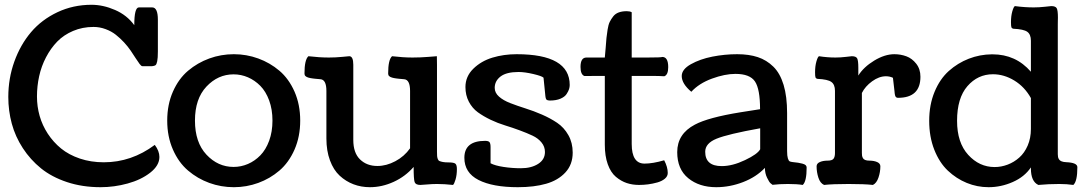

<svg xmlns="http://www.w3.org/2000/svg" viewBox="-20 -758 4474 791"><path d="M606.9 -485.4H566.4Q562 -485.4 555.2 -494.4Q548.3 -503.4 539.3 -517.6Q530.3 -531.7 518.6 -549.1Q506.8 -566.4 491 -583.5Q475.1 -600.6 457.3 -614.7Q439.5 -628.9 415.3 -637.9Q391.1 -647 365.2 -647Q319.8 -647 281.2 -630.6Q242.7 -614.3 215.8 -586.7Q189 -559.1 169.7 -522.2Q150.4 -485.4 141.4 -444.3Q132.3 -403.3 132.3 -360.4Q132.3 -319.3 143.3 -280.5Q154.3 -241.7 177 -207Q199.7 -172.4 231.7 -146.2Q263.7 -120.1 309.1 -104.7Q354.5 -89.4 407.7 -89.4Q521.5 -89.4 617.7 -161.1Q636.7 -135.7 636.7 -111.3Q636.7 -76.2 598.9 -46.6Q561 -17.1 505.9 -2Q450.7 13.2 394.5 13.2Q319.3 13.2 256.1 -7.8Q192.9 -28.8 148.9 -64.5Q105 -100.1 74 -147.7Q43 -195.3 28.6 -248.5Q14.2 -301.8 14.2 -358.4Q14.2 -435.1 39.1 -504.4Q64 -573.7 107.9 -625.5Q151.9 -677.2 216.8 -707.8Q281.7 -738.3 356.9 -738.3Q404.8 -738.3 453.9 -717Q502.9 -695.8 533.2 -654.3Q533.2 -727.5 552.2 -727.5H606.9Q630.4 -727.5 630.4 -676.8V-546.4Q630.4 -518.6 627.7 -505.6Q625 -492.7 620.8 -489.5Q616.7 -486.3 606.9 -485.4Z M943.4 -534.7Q995.6 -534.7 1043.9 -517.1Q1092.3 -499.5 1131.1 -466.6Q1169.9 -433.6 1193.4 -380.4Q1216.8 -327.1 1216.8 -261.2Q1216.8 -195.3 1193.4 -141.8Q1169.9 -88.4 1131.1 -55.2Q1092.3 -22 1043.9 -4.4Q995.6 13.2 943.4 13.2Q890.6 13.2 842.3 -4.4Q793.9 -22 754.9 -55.2Q715.8 -88.4 692.4 -141.8Q668.9 -195.3 668.9 -261.2Q668.9 -327.1 692.4 -380.4Q715.8 -433.6 754.9 -466.6Q793.9 -499.5 842.3 -517.1Q890.6 -534.7 943.4 -534.7ZM942.4 -70.3Q973.1 -70.3 1001.5 -82.5Q1029.8 -94.7 1052.5 -117.9Q1075.2 -141.1 1088.9 -178.2Q1102.5 -215.3 1102.5 -261.2Q1102.5 -307.1 1088.9 -344.2Q1075.2 -381.3 1052.5 -404.3Q1029.8 -427.2 1001.5 -439.5Q973.1 -451.7 942.4 -451.7Q877.9 -451.7 830.6 -401.4Q783.2 -351.1 783.2 -261.2Q783.2 -171.4 830.6 -120.8Q877.9 -70.3 942.4 -70.3Z M1780.3 -491.2V-133.3Q1780.3 -120.6 1780.8 -115.2Q1781.2 -109.9 1783.4 -103.3Q1785.6 -96.7 1790.8 -94.5Q1795.9 -92.3 1804.7 -90.6Q1813.5 -88.9 1828.1 -88.9Q1850.1 -88.9 1856.2 -83.5Q1862.3 -78.1 1862.3 -61.5Q1862.3 -37.1 1856.7 -18.3Q1851.1 0.5 1846.2 3.9Q1810.5 0 1780.3 0Q1760.3 0 1738.5 2Q1716.8 3.9 1711.9 3.9Q1692.4 3.9 1688.2 -7.8Q1684.1 -19.5 1684.1 -70.3Q1649.9 -30.8 1601.8 -8.8Q1553.7 13.2 1503.9 13.2Q1467.8 13.2 1436.3 1.2Q1404.8 -10.7 1379.4 -34.2Q1354 -57.6 1339.4 -97.2Q1324.7 -136.7 1324.7 -187.5V-383.3Q1324.7 -429.7 1300.3 -431.6Q1296.4 -432.1 1289.3 -432.6Q1282.2 -433.1 1278.1 -433.6Q1273.9 -434.1 1268.1 -434.8Q1262.2 -435.5 1258.8 -436.3Q1255.4 -437 1250.7 -438.2Q1246.1 -439.5 1243.7 -440.9Q1241.2 -442.4 1238.8 -444.3Q1236.3 -446.3 1235.4 -449Q1234.4 -451.7 1234.4 -455.1Q1234.4 -511.7 1250.5 -526.4Q1296.4 -521 1335 -521Q1361.8 -521 1389.9 -523.7Q1418 -526.4 1418.9 -526.4Q1435.5 -526.4 1435.5 -491.2V-181.6Q1435.5 -127.9 1463.4 -101.1Q1491.2 -74.2 1534.7 -74.2Q1571.8 -74.2 1608.6 -93.8Q1645.5 -113.3 1669.4 -147V-383.3Q1669.4 -429.7 1645 -431.6Q1641.1 -432.1 1634 -432.6Q1627 -433.1 1622.8 -433.6Q1618.7 -434.1 1612.8 -434.8Q1606.9 -435.5 1603.5 -436.3Q1600.1 -437 1595.5 -438.2Q1590.8 -439.5 1588.4 -440.9Q1585.9 -442.4 1583.5 -444.3Q1581.1 -446.3 1580.1 -449Q1579.1 -451.7 1579.1 -455.1Q1579.1 -512.2 1595.2 -526.4Q1641.1 -521 1679.7 -521Q1711.9 -521 1745.4 -523.7Q1778.8 -526.4 1779.8 -526.4Q1780.3 -526.4 1780.3 -491.2Z M2339.4 -129.4Q2339.4 -80.1 2309.3 -47.6Q2279.3 -15.1 2230 -1Q2180.7 13.2 2113.3 13.2Q2009.8 13.2 1951.4 -16.6Q1893.1 -46.4 1893.1 -107.9Q1893.1 -177.7 1978.5 -177.7Q1992.2 -177.7 1996.6 -172.4Q2001 -167 2001 -151.9V-85.4Q2019 -75.7 2054.4 -70.3Q2089.8 -64.9 2126 -64.9Q2168.9 -64.9 2197 -82.8Q2225.1 -100.6 2225.1 -131.8Q2225.1 -153.8 2210.9 -171.1Q2196.8 -188.5 2173.8 -199.2Q2150.9 -210 2121.3 -220.9Q2091.8 -231.9 2061.3 -241.2Q2030.8 -250.5 2001.2 -264.6Q1971.7 -278.8 1948.7 -295.4Q1925.8 -312 1911.6 -338.9Q1897.5 -365.7 1897.5 -399.4Q1897.5 -442.9 1929.7 -474.6Q1961.9 -506.3 2008.5 -520.5Q2055.2 -534.7 2108.4 -534.7Q2327.1 -534.7 2327.1 -407.7Q2327.1 -399.9 2324.5 -391.1Q2321.8 -382.3 2314.2 -370.6Q2306.6 -358.9 2288.8 -351.3Q2271 -343.8 2245.1 -343.8Q2240.2 -343.8 2237.1 -344.7Q2233.9 -345.7 2232.2 -346.9Q2230.5 -348.1 2229.2 -351.3Q2228 -354.5 2227.8 -356Q2227.5 -357.4 2226.8 -362.5Q2226.1 -367.7 2226.1 -369.6L2219.2 -438Q2212.4 -444.8 2177 -453.1Q2141.6 -461.4 2116.2 -461.4Q2066.4 -461.4 2042.2 -442.9Q2018.1 -424.3 2018.1 -396Q2018.1 -375.5 2035.9 -359.9Q2053.7 -344.2 2082 -333.3Q2110.4 -322.3 2144.5 -311.5Q2178.7 -300.8 2212.9 -285.9Q2247.1 -271 2275.4 -252Q2303.7 -232.9 2321.5 -201.4Q2339.4 -169.9 2339.4 -129.4Z M2716.3 -97.7Q2731 -69.8 2731 -45.4Q2731 -31.7 2719 -21.7Q2707 -11.7 2688 -6.3Q2668.9 -1 2649.9 1.5Q2630.9 3.9 2612.8 3.9Q2585.4 3.9 2562 -3.9Q2538.6 -11.7 2517.3 -29.5Q2496.1 -47.4 2483.9 -81.3Q2471.7 -115.2 2471.7 -162.1V-445.3H2450.7Q2393.1 -445.3 2387.7 -444.8Q2371.6 -450.7 2371.6 -482.4Q2371.6 -521 2396 -521H2471.7Q2473.6 -536.6 2475.3 -561.8Q2477.1 -586.9 2478.5 -601.6Q2480 -616.2 2483.2 -636.2Q2486.3 -656.2 2491.9 -667.7Q2497.6 -679.2 2506.3 -690.4Q2515.1 -701.7 2529.1 -706.8Q2543 -711.9 2562 -711.9Q2575.2 -711.9 2582.5 -707.5V-521H2647.5Q2705.6 -521 2708.5 -523.4Q2732.9 -523.4 2732.9 -481.4Q2732.9 -449.7 2716.8 -443.8Q2700.7 -445.3 2653.8 -445.3H2582.5V-165Q2582.5 -84 2635.3 -84Q2669.4 -84 2716.3 -97.7Z M3131.3 -66.4Q3095.7 -28.8 3041.3 -7.8Q2986.8 13.2 2930.7 13.2Q2860.8 13.2 2815.4 -23.9Q2770 -61 2770 -131.3Q2770 -206.5 2842.8 -244.6Q2897.5 -273.9 3030.3 -295.4Q3055.2 -299.8 3111.3 -308.1Q3111.3 -391.1 3090.3 -422.4Q3069.3 -453.6 3009.8 -453.6Q2966.3 -453.6 2913.1 -434.1Q2859.9 -414.6 2828.1 -379.9Q2788.6 -413.1 2788.6 -444.8Q2788.6 -472.2 2826.2 -493.4Q2863.8 -514.6 2914.8 -524.7Q2965.8 -534.7 3017.1 -534.7Q3065.4 -534.7 3101.8 -522.7Q3138.2 -510.7 3166 -483.4Q3193.8 -456.1 3208.3 -408.2Q3222.7 -360.4 3222.7 -292V-135.7Q3222.7 -115.7 3225.8 -105.7Q3229 -95.7 3232.9 -93.5Q3236.8 -91.3 3245.6 -90.3Q3260.7 -88.9 3268.1 -87.6Q3275.4 -86.4 3285.2 -84Q3294.9 -81.5 3299.1 -77.6Q3303.2 -73.7 3303.2 -67.9Q3303.2 -10.3 3287.1 3.9Q3263.7 0 3226.1 0Q3191.9 0 3162.6 3.4Q3159.2 1 3154.1 -3.4Q3148.9 -7.8 3140.1 -25.9Q3131.3 -43.9 3131.3 -66.4ZM2953.1 -73.7Q2997.6 -73.7 3049.3 -98.4Q3101.1 -123 3111.8 -143.1V-229.5Q2978.5 -205.6 2931.9 -186.5Q2885.3 -167.5 2885.3 -132.8Q2885.3 -73.7 2953.1 -73.7Z M3516.1 -478.5V-446.8Q3538.1 -481.9 3581.5 -508.3Q3625 -534.7 3664.6 -534.7Q3690.4 -534.7 3713.9 -526.1Q3737.3 -517.6 3754.6 -495.6Q3772 -473.6 3772 -441.9Q3772 -355 3679.7 -355Q3677.7 -355 3675.8 -355.5Q3673.8 -356 3672.6 -356.9Q3671.4 -357.9 3670.4 -358.9Q3669.4 -359.9 3668.7 -361.8Q3668 -363.8 3667.5 -365.2Q3667 -366.7 3666.5 -369.9Q3666 -373 3665.8 -375Q3665.5 -377 3665.3 -380.6Q3665 -384.3 3664.6 -386.7L3658.7 -437.5Q3645.5 -443.8 3629.9 -443.8Q3601.6 -443.8 3573 -423.1Q3544.4 -402.3 3530.8 -375V-127.9Q3530.8 -120.6 3531.5 -116.5Q3532.2 -112.3 3534.9 -106.9Q3537.6 -101.6 3544.4 -98.9Q3551.3 -96.2 3562 -96.2Q3580.6 -96.2 3593.8 -90.3Q3606.9 -84.5 3606.9 -72.8Q3606.9 -49.3 3599.1 -26.4Q3591.3 -3.4 3576.2 3.9Q3542 0 3476.1 0Q3410.2 0 3375 3.9Q3358.9 -3.4 3351.6 -26.1Q3344.2 -48.8 3344.2 -72.8Q3344.2 -84.5 3357.4 -90.3Q3370.6 -96.2 3389.2 -96.2Q3408.2 -96.2 3414.1 -104.2Q3419.9 -112.3 3419.9 -127V-383.8Q3419.9 -409.7 3405 -420.4Q3390.1 -431.2 3347.7 -433.1Q3341.3 -434.6 3339.6 -439.5Q3337.9 -444.3 3337.9 -460.4Q3337.9 -485.4 3343.3 -504.4Q3348.6 -523.4 3354 -526.4Q3388.7 -521 3421.9 -521Q3442.4 -521 3465.1 -523.7Q3487.8 -526.4 3489.3 -526.4Q3506.3 -526.4 3511.2 -517.8Q3516.1 -509.3 3516.1 -478.5Z M4227.1 -226.6V-354Q4201.2 -400.4 4158.7 -426.3Q4116.2 -452.1 4070.8 -452.1Q4008.3 -452.1 3965.6 -403.1Q3922.9 -354 3922.9 -260.3Q3922.9 -170.4 3968.8 -120.1Q4014.6 -69.8 4077.6 -69.8Q4105 -69.8 4131.3 -79.8Q4157.7 -89.8 4179.2 -108.9Q4200.7 -127.9 4213.9 -158.4Q4227.1 -189 4227.1 -226.6ZM4337.9 -658.2V-122.6Q4337.9 -115.7 4338.9 -111.1Q4339.8 -106.4 4343 -101.3Q4346.2 -96.2 4353.5 -93.3Q4360.8 -90.3 4372.6 -89.8Q4418.5 -87.9 4418.5 -69.3Q4418.5 -10.7 4401.9 3.9Q4375 0 4343.8 0Q4299.8 0 4257.8 3.9Q4227.1 -10.3 4227.1 -64V-68.4Q4200.7 -29.3 4152.3 -8.1Q4104 13.2 4052.7 13.2Q4005.9 13.2 3962.9 -4.4Q3919.9 -22 3885 -54.9Q3850.1 -87.9 3829.1 -141.1Q3808.1 -194.3 3808.1 -260.3Q3808.1 -326.2 3830.1 -379.4Q3852.1 -432.6 3888.9 -465.6Q3925.8 -498.5 3971.2 -516.1Q4016.6 -533.7 4065.9 -534.2H4068.8Q4165 -534.2 4227.1 -462.4V-590.3Q4227.1 -616.2 4212.2 -627Q4197.3 -637.7 4154.8 -639.6Q4148.4 -641.1 4146.7 -646Q4145 -650.9 4145 -667Q4145 -691.9 4150.4 -710.9Q4155.8 -730 4161.1 -732.9Q4201.7 -727.5 4238.8 -727.5Q4260.7 -727.5 4285.2 -730.2Q4309.6 -732.9 4311 -732.9Q4328.1 -732.9 4333.3 -724.4Q4338.4 -715.8 4338.4 -685.1Q4338.4 -681.6 4338.1 -672.6Q4337.9 -663.6 4337.9 -658.2Z"/></svg>

Font: Coustard
Style: Regular
Weight: 400
Foundry: vernon adams
Version: Version 1.000